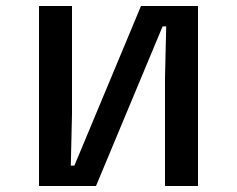

<svg xmlns="http://www.w3.org/2000/svg" viewBox="-20 -620 790 640"><path d="M110 0V-600H220V-240L216 -68H228L450 -600H640V0H530V-360L534 -532H522L300 0Z"/></svg>

Font: Martian Mono SemiExpanded
Style: Regular
Weight: 400
Width: 6
Monospace: yes
Designer: Roman Shamin
Foundry: Evil Martians
Version: Version 1.000